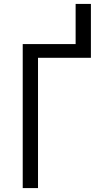

<svg xmlns="http://www.w3.org/2000/svg" viewBox="-20 -960 540 980"><path d="M96 0V-735H366V-940H444V-665H174V0Z"/></svg>

Font: Zed Mono
Style: Regular
Weight: 400
Monospace: yes
Designer: Belleve Invis
Foundry: Belleve Invis
Version: Version 1.0.0; ttfautohint (v1.8.4)